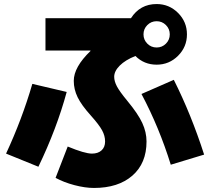

<svg xmlns="http://www.w3.org/2000/svg" viewBox="-20 -850 1040 950"><path d="M610 -351Q663 -287 684 -241.5Q705 -196 705 -150Q705 -42 635 19Q565 80 445 80Q401 80 348 66Q295 52 255 30L315 -125Q399 -90 435 -90Q465 -90 482.5 -106Q500 -122 500 -150Q500 -178 485 -205.5Q470 -233 428 -280Q383 -330 364 -369Q345 -408 345 -450Q345 -518 428 -598L427 -600H205V-760H628Q673 -830 755 -830Q817 -830 861 -786Q905 -742 905 -680Q905 -618 861 -574Q817 -530 755 -530Q693 -530 650 -573Q600 -553 572.5 -525.5Q545 -498 545 -470Q545 -448 558.5 -422.5Q572 -397 610 -351ZM990 -85 825 -35Q768 -219 680 -385L840 -455Q926 -284 990 -85ZM170 -25 10 -90Q89 -260 140 -435L310 -395Q261 -214 170 -25ZM801 -634Q820 -653 820 -680Q820 -707 801 -726Q782 -745 755 -745Q728 -745 709 -726Q690 -707 690 -680Q690 -653 709 -634Q728 -615 755 -615Q782 -615 801 -634Z"/></svg>

Font: M PLUS 1p Black
Style: Regular
Weight: 900
Version: Version 1.061